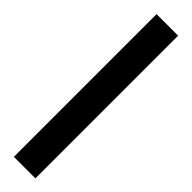

<svg xmlns="http://www.w3.org/2000/svg" viewBox="10 -73 391 391"><g transform="rotate(-45 205.5 123.0)"><path d="M0 92H411V154H0Z"/></g></svg>

Font: Newsreader 16pt 16pt
Style: Bold
Weight: 700
Version: Version 1.003